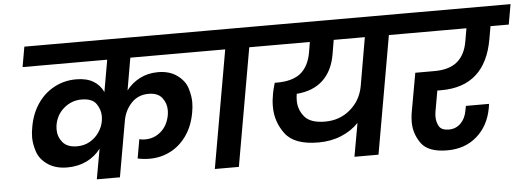

<svg xmlns="http://www.w3.org/2000/svg" viewBox="-49 -879 2815 1026"><g transform="rotate(-5 1358.5 -365.5)"><path d="M668 -632 638 -459Q667 -497 710.5 -519.5Q754 -542 808 -542Q870 -542 911 -512Q952 -482 964.5 -441Q977 -400 977 -366Q977 -341 972 -313Q960 -242 924.5 -190.5Q889 -139 837 -112Q785 -85 725 -85Q690 -85 660 -92L678 -194Q690 -190 709 -190Q758 -190 794.5 -222Q831 -254 841 -310Q843 -324 843 -336Q843 -372 820.5 -401.5Q798 -431 748 -431Q692 -431 656 -393Q620 -355 610 -301L557 0H433L462 -162Q432 -122 386 -99.5Q340 -77 282 -77Q219 -77 177 -106Q135 -135 121.5 -176.5Q108 -218 108 -253Q108 -280 114 -310Q126 -379 161.5 -431.5Q197 -484 251 -513Q305 -542 369 -542Q425 -542 461 -520.5Q497 -499 514 -461L544 -632H90L109 -740H1126L1107 -632ZM344 -185Q383 -185 413.5 -203Q444 -221 463 -249.5Q482 -278 487 -309Q489 -322 489 -335Q489 -369 467.5 -400.5Q446 -432 388 -432Q336 -432 295 -398Q254 -364 244 -309Q242 -295 242 -283Q242 -245 266.5 -215Q291 -185 344 -185Z M1066 0 1177 -632H1066L1085 -740H1436L1417 -632H1306L1195 0Z M2166 -632H2055L1944 0H1815L1847 -179Q1809 -139 1753.5 -116Q1698 -93 1630 -93Q1502 -93 1453 -158Q1404 -223 1404 -305Q1404 -338 1411 -375Q1414 -393 1425 -431H1437Q1521 -431 1565 -467Q1609 -503 1622 -578L1631 -632H1375L1394 -740H2185ZM1926 -632H1759L1746 -555Q1731 -468 1678.5 -418.5Q1626 -369 1537 -362Q1534 -343 1534 -326Q1534 -277 1565.5 -239Q1597 -201 1676 -201Q1754 -201 1810.5 -249Q1867 -297 1881 -372Z M2287 -314 2267 -201Q2265 -187 2265 -175Q2265 -147 2278 -124Q2291 -101 2331 -101Q2368 -101 2394 -126.5Q2420 -152 2427 -194L2432 -219H2556Q2555 -210 2553 -198Q2536 -103 2472 -47Q2408 9 2313 9Q2211 9 2173.5 -43Q2136 -95 2136 -158Q2136 -181 2140 -207L2178 -419H2281Q2361 -419 2404 -455.5Q2447 -492 2459 -563L2471 -632H2124L2143 -740H2717L2698 -632H2600L2588 -563Q2544 -314 2309 -314Z"/></g></svg>

Font: Fz Poppins SemBd
Style: Italic
Weight: 600
Italic angle: -10°
Designer: Ninad Kale (Devanagari), Jonny Pinhorn (Latin)
Foundry: Indian Type Foundry
Version: Vit hóa bi Vntype.Com & FontZin.Com